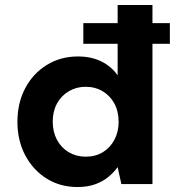

<svg xmlns="http://www.w3.org/2000/svg" viewBox="-20 -740 726 772"><path d="M315 -564V-647H663V-564ZM291 12Q222 12 167.5 -22Q113 -56 81.5 -115.5Q50 -175 50 -250Q50 -326 81.5 -385.5Q113 -445 168.5 -479Q224 -513 293 -513Q347 -513 387.5 -493Q428 -473 453 -437V-720H593V0H468L453 -68Q437 -46 415 -28Q393 -10 362.5 1Q332 12 291 12ZM324 -110Q364 -110 393.5 -128Q423 -146 440 -178Q457 -210 457 -250Q457 -292 440 -323.5Q423 -355 393 -373Q363 -391 324 -391Q287 -391 256.5 -373Q226 -355 209 -323.5Q192 -292 192 -251Q192 -210 209 -178Q226 -146 256.5 -128Q287 -110 324 -110Z"/></svg>

Font: DM Sans 18pt ExtraBold
Style: Regular
Weight: 800
Designer: Colophon Foundry, Jonny Pinhorn
Foundry: Colophon Foundry
Version: Version 4.004;gftools[0.9.30]